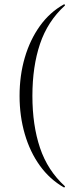

<svg xmlns="http://www.w3.org/2000/svg" viewBox="-20 -745 349 883"><path d="M70 -304Q70 -398 94 -480Q118 -562 163.5 -625.5Q209 -689 274 -725Q276 -726 278 -723.5Q280 -721 278 -719Q199 -647 164 -543Q129 -439 129 -304Q129 -169 164 -65Q199 39 278 111Q280 112 278 115Q276 118 274 117Q209 80 163.5 17Q118 -46 94 -128.5Q70 -211 70 -304Z"/></svg>

Font: Cormorant Light Light
Style: Regular
Weight: 300
Version: Version 4.000